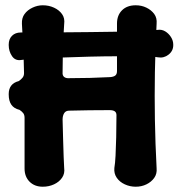

<svg xmlns="http://www.w3.org/2000/svg" viewBox="-20 -697 692 727"><path d="M13 -528Q13 -549 25.5 -561.5Q38 -574 59 -574Q76 -574 116 -574Q156 -574 209 -574.5Q262 -575 319 -575.5Q376 -576 429 -577Q482 -578 521.5 -580Q561 -582 578 -584Q593 -586 606 -578Q619 -570 627.5 -556.5Q636 -543 636 -528V-526Q636 -504 618 -490Q600 -476 578 -480Q562 -483 522 -483.5Q482 -484 429.5 -484Q377 -484 319.5 -482.5Q262 -481 209.5 -479Q157 -477 117.5 -475Q78 -473 61 -470Q38 -466 25.5 -484.5Q13 -503 13 -526ZM142 10Q111 10 92 -9Q73 -28 73 -59Q73 -110 73 -155Q73 -200 73 -251Q73 -262 68 -268.5Q63 -275 54 -281Q33 -286 23 -300.5Q13 -315 13 -339V-341Q13 -380 51 -390Q60 -396 65.5 -403Q71 -410 71 -420Q70 -469 68 -513.5Q66 -558 63 -607Q62 -629 73 -644Q84 -659 103 -668Q122 -677 142 -677Q165 -677 184.5 -668Q204 -659 215 -643.5Q226 -628 223 -606Q222 -591 220.5 -564Q219 -537 218 -501.5Q217 -466 217 -423Q216 -411 223 -405.5Q230 -400 243 -401Q282 -401 320.5 -402Q359 -403 397 -405Q410 -406 416.5 -411Q423 -416 423 -428Q423 -468 423 -501.5Q423 -535 423 -562.5Q423 -590 423 -608Q423 -639 442 -658Q461 -677 494 -677Q516 -677 534.5 -668Q553 -659 564 -644Q575 -629 573 -607Q568 -512 566.5 -423Q565 -334 566.5 -244.5Q568 -155 573 -60Q575 -39 564 -23.5Q553 -8 534.5 1Q516 10 494 10Q472 10 452.5 1Q433 -8 422 -24Q411 -40 413 -61Q416 -78 417.5 -107.5Q419 -137 420 -177Q421 -217 421 -261Q421 -271 414.5 -275.5Q408 -280 395 -280Q356 -280 318 -279.5Q280 -279 242 -278Q229 -278 223 -268.5Q217 -259 217 -244Q218 -204 219 -168Q220 -132 221 -104Q222 -76 223 -61Q226 -40 215 -24Q204 -8 184.5 1Q165 10 142 10Z"/></svg>

Font: Winky Sans SemiBold
Style: Regular
Weight: 600
Designer: Simon Atzbach
Foundry: typofactur
Version: Version 1.205